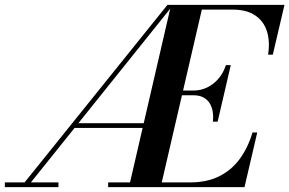

<svg xmlns="http://www.w3.org/2000/svg" viewBox="-51 -770 1190 790"><path d="M34.5 0 638 -750H662L60.5 0ZM-31 0V-19.5H189.5V0ZM255 -243.5V-263H548.5V-243.5ZM394 0V-19.5H731.5Q800 -19.5 850.5 -44.5Q901 -69.5 935 -115.5Q969 -161.5 988 -225H1007.5L955 0ZM479.5 0 653 -750H784L610 0ZM825 -269.5Q828.5 -303 820.2 -327.2Q812 -351.5 793.2 -364.8Q774.5 -378 746 -378H679.5V-397.5H746Q774.5 -397.5 800.5 -409.8Q826.5 -422 847 -445.2Q867.5 -468.5 878.5 -502H898.5L844.5 -269.5ZM1052 -545Q1060.5 -598.5 1047.5 -640.5Q1034.5 -682.5 999.2 -706.5Q964 -730.5 905.5 -730.5H672.5V-750H1119.5L1071.5 -545Z"/></svg>

Font: Bodoni Moda 11pt SemiBold
Style: Italic
Weight: 600
Italic angle: -13°
Designer: Owen Earl
Foundry: indestructible type
Version: Version 2.004